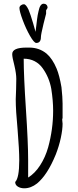

<svg xmlns="http://www.w3.org/2000/svg" viewBox="-20 -1015 419 1037"><path d="M62 -32Q84 -54 84 -149Q84 -206 75 -315Q65 -419 65 -479L67 -534Q68 -558 68 -589Q68 -617 58 -660Q46 -705 46 -723Q46 -758 123 -758H138Q192 -758 232 -725Q264 -697 286 -644Q301 -608 312 -544Q318 -488 318 -456V-424V-377Q316 -373 316 -369Q316 -361 317 -357Q318 -353 318 -347Q318 -315 308.5 -270.5Q299 -226 281 -180Q236 -70 180 -24Q147 2 111 2Q91 2 76.5 -7Q62 -16 62 -32ZM240 -219Q267 -317 267 -417Q267 -471 257 -535Q246 -597 210 -647Q193 -671 167 -684.5Q141 -698 108 -698V-697Q108 -607 120 -425Q132 -244 132 -151V-56Q169 -79 197 -122.5Q225 -166 240 -219ZM85 -972Q85 -980 92.5 -986Q100 -992 109 -992Q120 -992 134 -963Q144 -940 159 -889L172 -843Q175 -867 176 -876Q177 -885 180 -909.5Q183 -934 188 -954Q196 -995 216 -995Q225 -995 231 -989Q237 -983 237 -974Q237 -971 233 -966L229 -959V-941L215 -886Q201 -828 201 -815Q201 -783 176 -783Q164 -783 142 -821.5Q120 -860 102.5 -907Q85 -954 85 -972Z"/></svg>

Font: Amatic SC
Style: Bold
Weight: 700
Designer: Multiple Designers
Foundry: Vernon Adams
Version: Version 2.505